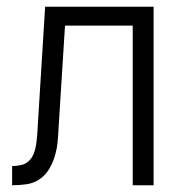

<svg xmlns="http://www.w3.org/2000/svg" viewBox="-20 -550 540 570"><path d="M16 0Q37 0 58.5 -3Q80 -6 97.5 -18Q115 -30 126 -48.5Q137 -67 143 -87.5Q149 -108 151 -129Q153 -150 154 -172L173 -474H374V0H436V-530H114L92 -175Q92 -175 92 -174.5Q92 -174 92 -173V-171Q91 -158 90 -145Q89 -132 87 -119Q85 -106 80 -93.5Q75 -81 65.5 -72Q56 -63 42.5 -60Q29 -57 16 -57Z"/></svg>

Font: Iosevka SS09 Light
Style: Regular
Weight: 300
Monospace: yes
Designer: Belleve Invis
Foundry: Belleve Invis
Version: Version 5.2.1; ttfautohint (v1.8.3)